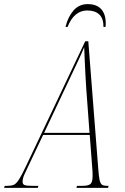

<svg xmlns="http://www.w3.org/2000/svg" viewBox="-77 -915 609 935"><path d="M-57 0 -54 -10H-41Q-22 -10 -10 -15Q2 -20 15.5 -41Q29 -62 51 -109L338 -714H353L401 -99Q404 -57 408 -38.5Q412 -20 420.5 -15Q429 -10 443 -10H452L449 0H295L298 -10H324Q353 -10 363.5 -19Q374 -28 374 -59Q374 -70 373.5 -79.5Q373 -89 372 -101L360 -258H133L59 -102Q49 -82 41 -63.5Q33 -45 33 -30Q33 -17 43.5 -13.5Q54 -10 79 -10H110L107 0ZM253 -512 138 -268H359L343 -484Q341 -514 339 -551Q337 -588 335.5 -624Q334 -660 333 -685Q325 -666 318.5 -651.5Q312 -637 304 -620Q296 -603 284 -577.5Q272 -552 253 -512ZM242 -784Q254 -833 281 -864Q308 -895 350 -895Q398 -895 420 -865.5Q442 -836 437 -784H427Q427 -825 406.5 -844.5Q386 -864 348 -864Q284 -864 252 -784Z"/></svg>

Font: Noto Serif Display ExtraCondensed Thin
Style: Italic
Weight: 100
Width: 2
Italic angle: -12°
Designer: Monotype Design Team
Foundry: Monotype Imaging Inc.
Version: Version 2.009